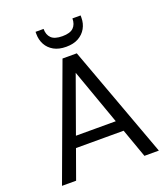

<svg xmlns="http://www.w3.org/2000/svg" viewBox="-160 -1013 984 1125"><g transform="rotate(-20 332.5 -450.5)"><path d="M31 0 289 -700H378L635 0H545L333 -595L119 0ZM149 -180 173 -248H490L514 -180ZM334 -757Q288 -757 257 -774.5Q226 -792 210 -821.5Q194 -851 194 -887V-901H244Q244 -864 265 -843.5Q286 -823 334 -823Q382 -823 403 -843.5Q424 -864 424 -901H475V-887Q475 -851 458.5 -821.5Q442 -792 411 -774.5Q380 -757 334 -757Z"/></g></svg>

Font: DM Sans 11pt
Style: Regular
Weight: 400
Version: Version 4.004;gftools[0.9.30]